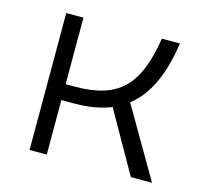

<svg xmlns="http://www.w3.org/2000/svg" viewBox="-82 -610 749 701"><g transform="rotate(15 293.0 -259.0)"><path d="M85.9 0H150.9V-206.1H198.7C252.4 -206.1 298.8 -213.9 338.4 -230L468.8 0H548.8L395.5 -263.2C459.5 -313 498 -396.5 515.6 -517.6H447.3C418.5 -333.5 349.1 -266.1 184.1 -266.1H150.9V-517.6H85.9Z"/></g></svg>

Font: Cascadia Code PL Light
Style: Regular
Weight: 300
Monospace: yes
Designer: Aaron Bell
Foundry: Saja Typeworks
Version: Version 2404.023